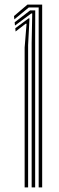

<svg xmlns="http://www.w3.org/2000/svg" viewBox="-20 -820 256 840"><path d="M149.2 0V-787.2H105.8L42.8 -735.2L41.2 -749.8L100.2 -800H164.5V0ZM87.8 0V-612L96.2 -716L92.2 -716.2L48.2 -682.2L47 -696.5L105 -739.5H109L103 -622V0ZM118.5 0V-632L121 -761.2H116.8L45.5 -708.2L44.2 -722.5L111.8 -774.5H134.2L133.8 -642V0Z"/></svg>

Font: Big Shoulders Inline Display Thin Medium
Style: Regular
Weight: 500
Version: Version 2.002